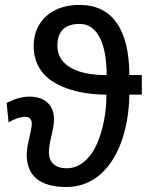

<svg xmlns="http://www.w3.org/2000/svg" viewBox="-20 -746 599 776"><path d="M553.2 -363.3H502.9Q501 -254.4 468.3 -167Q434.6 -79.6 377.9 -34.9Q321.3 9.8 247.6 9.8Q168.5 9.8 128.2 -23.4Q87.9 -56.6 87.9 -121.6Q87.9 -144.5 98.1 -187Q108.4 -229 108.4 -246.1Q108.4 -273.9 80.1 -273.9Q68.4 -273.9 51.3 -268.3Q34.2 -262.7 14.6 -251.5L6.8 -329.6Q56.2 -355.5 98.6 -355.5Q146 -355.5 172.1 -331.1Q198.2 -306.6 198.2 -263.2Q198.2 -239.7 188 -197.3Q177.7 -155.8 177.7 -131.3Q177.7 -98.6 196.8 -82.3Q215.8 -65.9 248.5 -65.9Q294.9 -65.9 330.6 -102.1Q355 -126 372.6 -166.3Q390.1 -206.5 400.1 -257.6Q410.2 -308.6 410.2 -363.3Q317.9 -364.3 250.5 -388.7Q182.1 -413.1 149.2 -456.3Q116.2 -499.5 116.2 -559.1Q116.2 -609.9 139.2 -647.5Q162.1 -685.1 204.1 -705.6Q246.1 -726.1 301.8 -726.1Q399.9 -726.1 450.9 -654.5Q502 -583 502.9 -442.9H553.2ZM411.1 -442.4Q411.1 -537.6 384.3 -591.8Q370.6 -619.6 349.9 -634.5Q329.1 -649.4 302.2 -649.4Q257.8 -649.4 234.9 -627.4Q211.9 -605.5 211.9 -561.5Q211.9 -504.9 263.7 -473.6Q315.4 -442.4 411.1 -442.4Z"/></svg>

Font: Arimo Medium
Style: Regular
Weight: 500
Designer: Steve Matteson
Foundry: Monotype Imaging Inc.
Version: Version 1.33